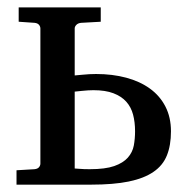

<svg xmlns="http://www.w3.org/2000/svg" viewBox="-20 -502 519 522"><path d="M347.2 -145Q347.2 -169.9 341.8 -190.4Q336.4 -210.9 323.2 -225.6Q310.1 -240.2 288.3 -248.5Q266.6 -256.8 233.9 -256.8Q227.5 -256.8 219.2 -256.3Q210.9 -255.9 202.6 -254.9Q193.4 -253.9 183.1 -252.9V-43.9Q189.5 -43.5 196.3 -43Q202.1 -42.5 209.2 -42.2Q216.3 -42 224.1 -42Q266.1 -42 290.5 -50.5Q314.9 -59.1 327.6 -73.5Q340.3 -87.9 343.8 -106.4Q347.2 -125 347.2 -145ZM444.8 -145Q444.8 -106.9 433.8 -79.6Q422.9 -52.2 397.2 -34.7Q371.6 -17.1 330.1 -8.5Q288.6 0 228 0H24.9V-39.1L74.2 -42Q82.5 -43 86.2 -47.6Q89.8 -52.2 89.8 -57.1V-424.8Q89.8 -429.7 86.2 -434.3Q82.5 -439 74.2 -439.9L30.8 -442.9V-481.9H253.9V-442.9L200.2 -439.9Q191.9 -439 187.5 -434.3Q183.1 -429.7 183.1 -424.8V-296.9Q193.8 -297.9 204.1 -298.8Q212.9 -299.8 222.9 -300.3Q232.9 -300.8 241.2 -300.8Q285.6 -300.8 323 -290.8Q360.4 -280.8 387.5 -261.2Q414.6 -241.7 429.7 -212.4Q444.8 -183.1 444.8 -145Z"/></svg>

Font: Charis SIL CyrE
Style: Regular
Weight: 400
Foundry: SIL International
Version: Version 5.000